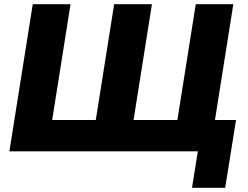

<svg xmlns="http://www.w3.org/2000/svg" viewBox="-20 -725 1188 920"><path d="M900 175 928 0H25L137 -705H318L230 -150H439L527 -705H708L620 -150H830L918 -705H1098L1010 -150H1111L1059 175Z"/></svg>

Font: Nunito Sans Black
Style: Italic
Weight: 900
Italic angle: -9°
Designer: Vernon Adams
Foundry: Vernon Adams
Version: Version 3.006; ttfautohint (v1.8.3)